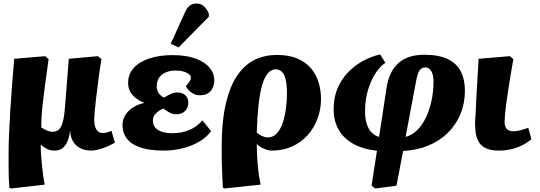

<svg xmlns="http://www.w3.org/2000/svg" viewBox="-20 -844 3076 1094"><path d="M43 230 33 225Q31 199 30 169.5Q29 140 29 102Q29 64 29 16Q29 -22 31.5 -78.5Q34 -135 38 -204.5Q42 -274 48 -351.5Q54 -429 61 -509L237 -524L257 -507Q245 -423 237 -362.5Q229 -302 224 -257.5Q219 -213 217 -180Q215 -147 215 -118Q228 -109 246 -101Q264 -93 280 -93Q301 -93 315 -105.5Q329 -118 337.5 -148.5Q346 -179 350 -232L372 -509L538 -524L558 -507Q552 -473 546.5 -433Q541 -393 536 -352.5Q531 -312 526.5 -275Q522 -238 519.5 -207.5Q517 -177 517 -159Q517 -139 522 -122.5Q527 -106 538 -96Q549 -86 567 -86Q578 -86 590.5 -89.5Q603 -93 615 -99L635 -31Q621 -23 604 -15Q587 -7 568.5 -0.5Q550 6 532.5 10Q515 14 501 14Q463 14 436.5 0Q410 -14 395.5 -39.5Q381 -65 380 -98H379Q375 -65 365 -40Q355 -15 337 -0.5Q319 14 291 14Q264 14 244.5 2.5Q225 -9 213 -19H212Q212 5 214 37Q216 69 219.5 102.5Q223 136 227 163.5Q231 191 235 208Z M913 14Q831 14 779 -4Q727 -22 702.5 -54.5Q678 -87 678 -131Q678 -163 694.5 -189Q711 -215 739 -232.5Q767 -250 800 -257V-259Q775 -269 754.5 -284.5Q734 -300 722 -321.5Q710 -343 710 -372Q710 -422 742 -457Q774 -492 831 -511Q888 -530 963 -530Q1041 -530 1094 -510.5Q1147 -491 1174 -458.5Q1201 -426 1201 -385Q1201 -351 1181 -326Q1161 -301 1118 -301Q1101 -301 1085 -308.5Q1069 -316 1057.5 -328Q1046 -340 1039 -352Q1055 -372 1061.5 -381.5Q1068 -391 1068 -402Q1068 -417 1044 -429.5Q1020 -442 980 -442Q950 -442 925.5 -432Q901 -422 887 -402Q873 -382 873 -353Q873 -330 884.5 -313Q896 -296 915 -288Q931 -298 950.5 -307.5Q970 -317 989 -317Q1020 -317 1036.5 -301Q1053 -285 1053 -260Q1053 -231 1035 -212Q1017 -193 987 -193Q963 -193 945 -203Q927 -213 912 -225Q889 -218 870 -199.5Q851 -181 851 -158Q851 -135 863 -119Q875 -103 900 -94Q925 -85 963 -85Q1016 -85 1060 -104Q1104 -123 1133 -158L1183 -97Q1158 -62 1115.5 -37Q1073 -12 1021 1Q969 14 913 14ZM998 -574 953 -595 1030 -765Q1043 -796 1058.5 -810Q1074 -824 1100 -824Q1125 -824 1142.5 -807.5Q1160 -791 1170 -766V-749Z M1258 230 1250 225Q1248 195 1247 169Q1246 143 1245 117.5Q1244 92 1243.5 64Q1243 36 1243 0Q1243 -152 1267 -254Q1291 -356 1334 -417Q1377 -478 1434 -504.5Q1491 -531 1557 -531Q1625 -531 1673 -511Q1721 -491 1751 -456Q1781 -421 1795 -375.5Q1809 -330 1809 -279Q1809 -221 1789 -167.5Q1769 -114 1732.5 -73.5Q1696 -33 1644.5 -9.5Q1593 14 1529 14Q1510 14 1486.5 4.5Q1463 -5 1444 -22H1443Q1443 6 1444.5 38Q1446 70 1449 102Q1452 134 1456.5 161.5Q1461 189 1465 208ZM1506 -61Q1536 -61 1557 -83.5Q1578 -106 1590.5 -143Q1603 -180 1609 -224Q1615 -268 1615 -311Q1615 -359 1608 -389.5Q1601 -420 1586.5 -434.5Q1572 -449 1550 -449Q1526 -449 1507 -427.5Q1488 -406 1474.5 -361.5Q1461 -317 1453.5 -248.5Q1446 -180 1443 -88Q1459 -75 1475 -68Q1491 -61 1506 -61Z M2118 230 2097 214 2128 15Q2047 6 1992 -25Q1937 -56 1909 -106Q1881 -156 1881 -223Q1881 -286 1902 -337.5Q1923 -389 1960 -428.5Q1997 -468 2045 -495Q2093 -522 2146 -534L2176 -486Q2148 -469 2121 -428.5Q2094 -388 2077 -332Q2060 -276 2060 -210Q2060 -169 2069.5 -138.5Q2079 -108 2097 -89.5Q2115 -71 2140 -64L2182 -340Q2190 -393 2208.5 -429.5Q2227 -466 2255.5 -489Q2284 -512 2319.5 -522Q2355 -532 2396 -532Q2482 -532 2533 -506.5Q2584 -481 2606.5 -435.5Q2629 -390 2629 -328Q2629 -256 2604 -195Q2579 -134 2532 -87.5Q2485 -41 2420.5 -14.5Q2356 12 2277 16L2239 214ZM2291 -64Q2326 -73 2355 -100.5Q2384 -128 2405 -170.5Q2426 -213 2438 -266.5Q2450 -320 2450 -381Q2450 -405 2444.5 -422.5Q2439 -440 2428.5 -450Q2418 -460 2403 -460Q2391 -460 2381 -453Q2371 -446 2364.5 -431.5Q2358 -417 2353 -393Z M2823 14Q2778 14 2750.5 1.5Q2723 -11 2709.5 -33Q2696 -55 2691.5 -81.5Q2687 -108 2687 -136Q2687 -140 2687 -147Q2687 -154 2687.5 -162Q2688 -170 2689 -180.5Q2690 -191 2690.5 -203.5Q2691 -216 2691.5 -231Q2692 -246 2693 -264Q2694 -282 2695 -302Q2696 -322 2697.5 -345Q2699 -368 2700.5 -393.5Q2702 -419 2703.5 -448Q2705 -477 2707 -509L2885 -524L2905 -507Q2895 -453 2887.5 -404.5Q2880 -356 2873.5 -315.5Q2867 -275 2863 -242Q2859 -209 2857 -185.5Q2855 -162 2855 -149Q2855 -133 2860 -121Q2865 -109 2876.5 -102.5Q2888 -96 2907 -96Q2925 -96 2948.5 -102.5Q2972 -109 2990 -116L3008 -51Q2983 -30 2953.5 -15.5Q2924 -1 2891.5 6.5Q2859 14 2823 14Z"/></svg>

Font: Literata 18pt ExtraBold
Style: Italic
Weight: 800
Italic angle: -2°
Designer: Latin by Veronika Burian and Jose Scaglione. Greek by Irene Vlachou. Cyrillic by Vera Evstafieva
Foundry: TypeTogether
Version: Version 3.103;gftools[0.9.29]